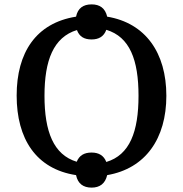

<svg xmlns="http://www.w3.org/2000/svg" viewBox="-20 -795 834 876"><path d="M398 61C435 61 460 43 469 4C644 -26 739 -163 739 -358C739 -554 644 -690 469 -719C460 -758 435 -775 398 -775C360 -775 335 -758 327 -719C144 -690 56 -555 56 -359C56 -162 144 -24 327 4C335 43 360 61 398 61ZM330 -57C224 -89 183 -195 183 -358C183 -520 224 -625 331 -658C342 -628 364 -615 398 -615C430 -615 454 -628 465 -659C572 -627 612 -522 612 -358C612 -194 572 -88 465 -56C454 -85 431 -99 398 -99C364 -99 342 -86 330 -57Z"/></svg>

Font: Noto Serif Thai Medium
Style: Regular
Weight: 500
Designer: Monotype Design Team
Foundry: Monotype Imaging Inc.
Version: Version 1.901;PS 001.901;hotconv 1.0.88;makeotf.lib2.5.64775